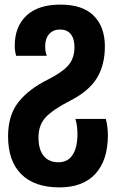

<svg xmlns="http://www.w3.org/2000/svg" viewBox="-20 -573 519 833"><path d="M15 18Q15 -73 60 -130Q105 -187 190 -229Q253 -261 278 -291.5Q303 -322 303 -368Q303 -406 286.5 -425.5Q270 -445 241 -445Q211 -445 193.5 -425.5Q176 -406 176 -372Q176 -348 183 -331H50Q44 -352 44 -374Q44 -458 95 -505.5Q146 -553 242 -553Q339 -553 387 -504.5Q435 -456 435 -372Q435 -291 400.5 -234.5Q366 -178 286 -137Q210 -98 178.5 -64.5Q147 -31 147 23Q147 76 169.5 103.5Q192 131 234 131Q274 131 295 99Q316 67 316 8Q316 -29 307 -57H439Q448 -24 448 14Q448 122 394 181Q340 240 238 240Q130 240 72.5 183Q15 126 15 18Z"/></svg>

Font: Noto Sans Georgian Bold Cond
Style: Regular
Weight: 700
Width: 3
Designer: Monotype Design team
Foundry: Monotype Imaging Inc.
Version: Version 1.000